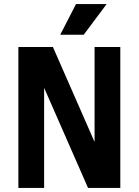

<svg xmlns="http://www.w3.org/2000/svg" viewBox="-20 -920 679 940"><path d="M70 0V-690H239L443 -225V-690H569V0H411L196 -490V0ZM275 -750 352 -900H502L390 -750Z"/></svg>

Font: Radio Canada Condensed
Style: Bold
Weight: 700
Width: 3
Designer: Charles Daoud, Etienne Aubert Bonn, Alexandre Saumier Demers, Jacques Le Bailly
Foundry: Radio-Canada
Version: Version 2.104; ttfautohint (v1.8.4.7-5d5b);gftools[0.9.28.de